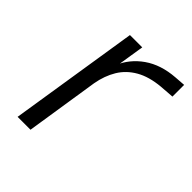

<svg xmlns="http://www.w3.org/2000/svg" viewBox="-148 -592 684 684"><g transform="rotate(45 194.0 -250.0)"><path d="M49 0 126 -489H188L170 -376H165Q186 -427 232.5 -459.5Q279 -492 347 -497L388 -500V-441L334 -437Q279 -432 242.5 -411Q206 -390 185.5 -356Q165 -322 157 -277L114 0Z"/></g></svg>

Font: Nunito Sans 10pt Light
Style: Italic
Weight: 300
Italic angle: -9°
Designer: Vernon Adams
Foundry: Vernon Adams
Version: Version 3.101;gftools[0.9.27]